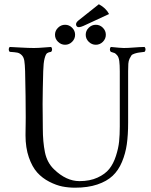

<svg xmlns="http://www.w3.org/2000/svg" viewBox="-20 -870 708 900"><path d="M252 -674.1Q237.8 -688 237.8 -707Q237.8 -726.1 252 -740Q266.1 -753.9 285.2 -753.9Q304.2 -753.9 318.1 -740Q332 -726.1 332 -707Q332 -688 318.1 -674.1Q304.2 -660.2 285.2 -660.2Q266.1 -660.2 252 -674.1ZM396 -674.1Q381.8 -688 381.8 -707Q381.8 -726.1 396 -740Q410.2 -753.9 429.2 -753.9Q448.2 -753.9 462.2 -740Q476.1 -726.1 476.1 -707Q476.1 -688 462.2 -674.1Q448.2 -660.2 429.2 -660.2Q410.2 -660.2 396 -674.1ZM180.7 -269Q180.7 -205.1 190.7 -156.2Q200.7 -107.4 233.4 -76.2Q290.5 -21 352.5 -21Q401.4 -21 437 -37.4Q472.7 -53.7 492.2 -78.1Q511.7 -102.5 523.4 -138.9Q535.2 -175.3 538.3 -206.8Q541.5 -238.3 541.5 -276.9V-536.1Q541.5 -565.9 539.1 -584Q536.6 -602.1 529.3 -610.6Q522 -619.1 517.1 -621.3Q512.2 -623.5 499.5 -627Q495.1 -631.3 495.1 -638.4Q495.1 -645.5 499.5 -649.9Q546.9 -645 560.5 -645Q579.6 -645 606.4 -647.2Q633.3 -649.4 657.7 -649.9Q662.1 -645.5 662.1 -638.4Q662.1 -631.3 657.7 -627Q638.2 -624.5 630.6 -623.5Q623 -622.6 611.3 -618.9Q599.6 -615.2 595.9 -610.1Q592.3 -605 587.4 -595Q582.5 -585 581.5 -571Q580.6 -557.1 580.6 -536.1V-294.9Q580.6 -237.8 574.5 -194.3Q568.4 -150.9 551.8 -111.1Q535.2 -71.3 507.8 -45.7Q480.5 -20 436 -5.1Q391.6 9.8 331.5 9.8Q301.3 9.8 272.5 4.2Q243.7 -1.5 211.2 -18.1Q178.7 -34.7 154.8 -61Q130.9 -87.4 115.2 -132.6Q99.6 -177.7 99.6 -235.8Q99.6 -249.5 99.9 -262Q100.1 -274.4 100.3 -288.6Q100.6 -302.7 100.6 -320.8Q100.6 -411.1 97.7 -536.1Q96.7 -568.4 94 -585.2Q91.3 -602.1 81.8 -611.6Q72.3 -621.1 61 -623.3Q49.8 -625.5 25.4 -627Q21 -631.3 21 -638.4Q21 -645.5 25.4 -649.9Q38.6 -649.4 76.4 -647.2Q114.3 -645 139.6 -645Q158.2 -645 188 -647.5Q217.8 -649.9 219.7 -649.9Q224.1 -645.5 224.1 -638.4Q224.1 -631.3 219.7 -627Q207.5 -625.5 200.9 -620.8Q194.3 -616.2 189 -595.9Q183.6 -575.7 182.6 -536.1Q180.2 -452.1 179.7 -382.8Q179.7 -367.7 180.2 -329.3Q180.7 -291 180.7 -269ZM443.4 -850.1Q460 -841.3 471.9 -829.8Q483.9 -818.4 491.2 -804.2L380.4 -752.9Q358.9 -742.2 348.1 -742.7Q343.3 -742.7 339.8 -746.6Q336.4 -750.5 336.4 -755.9Q336.4 -765.1 348.1 -774.4Z"/></svg>

Font: Linux Libertine Display
Style: Regular
Weight: 400
Designer: Philipp H. Poll
Foundry: Philipp H. Poll
Version: Version 5.0.9